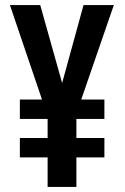

<svg xmlns="http://www.w3.org/2000/svg" viewBox="-20 -800 489 754"><path d="M224 -474 138 -780H19L145 -409H58V-333H167V-258H58V-182H167V-66H280V-182H390V-258H280V-333H390V-409H299L427 -780H308Z"/></svg>

Font: Noto Sans Malayalam UI ExtraCondensed SemiBold
Style: Regular
Weight: 600
Width: 2
Designer: Jelle Bosma - Monotype Design Team
Foundry: Monotype Imaging Inc.
Version: Version 2.104